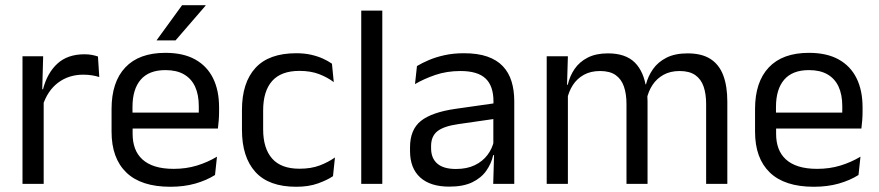

<svg xmlns="http://www.w3.org/2000/svg" viewBox="-20 -703 3360 734"><path d="M143 -298.5 124.5 -361 144.5 -362Q160.5 -424 199.5 -459.8Q238.5 -495.5 303 -495.5Q319 -495.5 331.8 -493Q344.5 -490.5 354.5 -487L359.5 -408.5Q347 -412.5 331.8 -415Q316.5 -417.5 298 -417.5Q243 -417.5 202.2 -387Q161.5 -356.5 143 -298.5ZM66 0V-488H145L141 -344L147 -338V0Z M631 11Q519.5 11 463 -43.5Q406.5 -98 406.5 -199.5V-286.5Q406.5 -389.5 459 -445.2Q511.5 -501 612.5 -501Q680.5 -501 726 -475.8Q771.5 -450.5 794.5 -404Q817.5 -357.5 817.5 -293V-275Q817.5 -259 816.2 -243Q815 -227 813 -211.5H738.5Q739.5 -235.5 739.8 -257Q740 -278.5 740 -296.5Q740 -341 725.8 -371.8Q711.5 -402.5 683.2 -418.8Q655 -435 612.5 -435Q549.5 -435 518 -398.5Q486.5 -362 486.5 -294V-247.5L487 -237.5V-191Q487 -160.5 496 -136Q505 -111.5 524.2 -93.8Q543.5 -76 573.2 -66.8Q603 -57.5 644 -57.5Q691.5 -57.5 732.5 -70Q773.5 -82.5 809.5 -104L802 -34Q769.5 -13.5 726.5 -1.2Q683.5 11 631 11ZM449 -211.5V-272.5H796V-211.5ZM676 -683H766V-681.5L651 -548.5H579V-549.5Z M1112.5 11Q1007.5 11 956.2 -45.8Q905 -102.5 905 -206.5V-282.5Q905 -387 956.5 -443.2Q1008 -499.5 1112.5 -499.5Q1143.5 -499.5 1169 -493.8Q1194.5 -488 1214.8 -478.8Q1235 -469.5 1249 -459.5L1256 -389Q1232.5 -407 1200.2 -419.5Q1168 -432 1124.5 -432Q1054.5 -432 1020.2 -393.2Q986 -354.5 986 -280.5V-208.5Q986 -136 1020.2 -97Q1054.5 -58 1124.5 -58Q1169.5 -58 1202.2 -70.5Q1235 -83 1260.5 -101L1253 -29.5Q1231 -14.5 1195.5 -1.8Q1160 11 1112.5 11Z M1361 0V-662.5H1441.5V0Z M1865.5 0 1869 -118.5 1866 -131V-286.5L1866.5 -315Q1866.5 -374.5 1836.2 -403Q1806 -431.5 1740.5 -431.5Q1688 -431.5 1644.2 -416.5Q1600.5 -401.5 1566.5 -381.5L1574 -450.5Q1593 -462 1619.2 -473.2Q1645.5 -484.5 1679.2 -492Q1713 -499.5 1753.5 -499.5Q1806 -499.5 1842.8 -486.8Q1879.5 -474 1902.2 -450Q1925 -426 1935.5 -392Q1946 -358 1946 -316V0ZM1697.5 10.5Q1625 10.5 1586.2 -24.8Q1547.5 -60 1547.5 -125.5V-140Q1547.5 -207.5 1589.2 -240.8Q1631 -274 1722 -287L1876.5 -309L1881 -250L1732 -228.5Q1676 -220.5 1652 -201.2Q1628 -182 1628 -144.5V-136.5Q1628 -98 1651.8 -77.5Q1675.5 -57 1723 -57Q1765 -57 1795 -71.5Q1825 -86 1843.5 -110.5Q1862 -135 1868.5 -165L1881 -110H1865.5Q1858.5 -78 1839.2 -50.5Q1820 -23 1785.5 -6.2Q1751 10.5 1697.5 10.5Z M2679.5 0V-305.5Q2679.5 -344 2669.8 -372.2Q2660 -400.5 2637.8 -416Q2615.5 -431.5 2578 -431.5Q2542.5 -431.5 2516.5 -417Q2490.5 -402.5 2474.5 -378.2Q2458.5 -354 2452 -323L2439.5 -380.5H2449.5Q2457.5 -412 2476.5 -439Q2495.5 -466 2528 -482.5Q2560.5 -499 2608.5 -499Q2663 -499 2696.2 -477.5Q2729.5 -456 2745 -414.8Q2760.5 -373.5 2760.5 -314.5V0ZM2070 0V-488H2151L2147.5 -371L2151 -366V0ZM2375 0V-305.5Q2375 -344 2365.2 -372.2Q2355.5 -400.5 2333.5 -416Q2311.5 -431.5 2274 -431.5Q2238 -431.5 2212 -417Q2186 -402.5 2170 -377.8Q2154 -353 2147.5 -321.5L2132.5 -379H2150.5Q2158 -412 2176.5 -439.2Q2195 -466.5 2226.8 -482.8Q2258.5 -499 2304 -499Q2371.5 -499 2406.8 -464Q2442 -429 2451 -362Q2453.5 -352 2454.5 -340.2Q2455.5 -328.5 2455.5 -317V0Z M3091 11Q2979.5 11 2923 -43.5Q2866.5 -98 2866.5 -199.5V-286.5Q2866.5 -389.5 2919 -445.2Q2971.5 -501 3072.5 -501Q3140.5 -501 3186 -475.8Q3231.5 -450.5 3254.5 -404Q3277.5 -357.5 3277.5 -293V-275Q3277.5 -259 3276.2 -243Q3275 -227 3273 -211.5H3198.5Q3199.5 -235.5 3199.8 -257Q3200 -278.5 3200 -296.5Q3200 -341 3185.8 -371.8Q3171.5 -402.5 3143.2 -418.8Q3115 -435 3072.5 -435Q3009.5 -435 2978 -398.5Q2946.5 -362 2946.5 -294V-247.5L2947 -237.5V-191Q2947 -160.5 2956 -136Q2965 -111.5 2984.2 -93.8Q3003.5 -76 3033.2 -66.8Q3063 -57.5 3104 -57.5Q3151.5 -57.5 3192.5 -70Q3233.5 -82.5 3269.5 -104L3262 -34Q3229.5 -13.5 3186.5 -1.2Q3143.5 11 3091 11ZM2909 -211.5V-272.5H3256V-211.5Z"/></svg>

Font: Anek Gurmukhi Medium
Style: Regular
Weight: 400
Version: Version 1.003